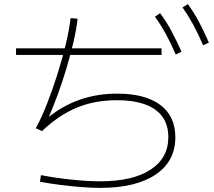

<svg xmlns="http://www.w3.org/2000/svg" viewBox="-20 -875 1040 933"><path d="M58 -608V-640H765V-608ZM834 -610Q809 -668 785 -711.5Q761 -755 733 -794L758 -811Q790 -768 814 -722.5Q838 -677 862 -624ZM967 -655Q942 -713 918.5 -756Q895 -799 867 -839L893 -855Q924 -812 948 -766.5Q972 -721 995 -668ZM467 38Q425 38 374.5 34Q324 30 272.5 23.5Q221 17 174 8L179 -24Q251 -10 328.5 -2Q406 6 467 6Q625 6 711.5 -50.5Q798 -107 798 -209Q798 -297 734 -342.5Q670 -388 548 -388Q440 -388 352.5 -351.5Q265 -315 184 -238L154 -252Q181 -301 208 -369.5Q235 -438 259 -514Q283 -590 300 -661.5Q317 -733 323 -787L357 -784Q352 -736 337.5 -673Q323 -610 303 -543Q283 -476 259.5 -412.5Q236 -349 213 -297H205Q281 -360 366 -390Q451 -420 550 -420Q685 -420 758.5 -365.5Q832 -311 832 -208Q832 -91 736 -26.5Q640 38 467 38Z"/></svg>

Font: M PLUS 1 Code ExtraLight
Style: Regular
Weight: 250
Designer: Coji Morishita
Foundry: UNDERFOREST DESIGN
Version: Version 1.002